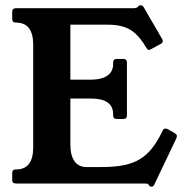

<svg xmlns="http://www.w3.org/2000/svg" viewBox="-20 -691 704 723"><path d="M639 -189Q650 -183 644 -170L561 4Q557 12 551 12Q545 12 543 9L539 4Q537 1 533.2 0.5Q529.4 0 520.7 0H40Q26 0 26 -13V-40Q26 -53 40 -53H41Q105 -53 105 -136V-523Q105 -606 40 -606Q26 -606 26 -620V-646Q26 -660 40 -660H479.8Q493 -660 497.7 -664L502.4 -669Q504.3 -671 510 -671Q517 -671 521 -664L590 -545Q593 -541 593 -537Q593 -530 586 -526L551 -507Q544 -503 541 -503Q536 -503 531 -511L528 -516Q510 -546 490.5 -564Q471 -582 446 -590Q421 -598 387 -598H245V-391H322Q362 -391 384 -406Q406 -421 406 -450V-456Q406 -469 419 -469H445Q458 -469 458 -456V-256Q458 -243 445 -243H419Q406 -243 406 -256V-261Q406 -320 322 -320H245V-146Q245 -106 260.5 -84Q276 -62 305 -62H363Q411.4 -62 446.2 -69Q481 -76 506.5 -91.5Q532 -107 552 -132Q572 -157 590 -194L593 -200Q595 -205 600.5 -206.5Q606 -208 611 -205Z"/></svg>

Font: Young Serif Light
Style: Regular
Weight: 300
Designer: Bastien Sozeau
Foundry: NBR — Bastien Sozeau
Version: Version 5.001